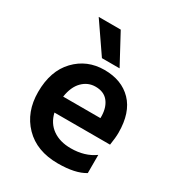

<svg xmlns="http://www.w3.org/2000/svg" viewBox="-174 -836 878 951"><g transform="rotate(30 264.5 -360.0)"><path d="M452 -28Q399 5 299 5Q178 5 108 -67Q38 -139 38 -253Q38 -374 104 -443Q170 -512 269 -512Q368 -512 426 -452Q484 -392 484 -277Q484 -249 477 -205H159Q172 -150 213.5 -121Q255 -92 317 -92Q397 -92 452 -132ZM272 -418Q229 -418 197.5 -386.5Q166 -355 157 -295H370V-310Q368 -359 343.5 -388.5Q319 -418 272 -418ZM329 -556H228L112 -725H238Z"/></g></svg>

Font: Hind Madurai SemiBold
Style: Regular
Weight: 600
Designer: Jyotish Sonowal
Foundry: Indian Type Foundry
Version: Version 1.001;PS 1.0;hotconv 1.0.86;makeotf.lib2.5.63406; tt